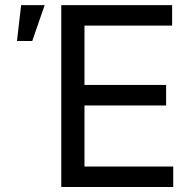

<svg xmlns="http://www.w3.org/2000/svg" viewBox="-20 -748 778 768"><path d="M225.1 0V-727.5H668.5V-645.5H317.9V-408.2H644.5V-326.2H317.9V-82H672.9V0ZM47.9 -584 64.5 -727.5H158.7L108.9 -584Z"/></svg>

Font: Inter Variable LoSnoCo
Style: Regular
Weight: 400
Designer: Rasmus Andersson
Foundry: rsms
Version: Version 4.000;git-a52131595; featfreeze: case,dlig,ss01,ss02